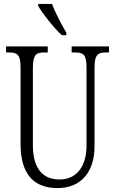

<svg xmlns="http://www.w3.org/2000/svg" viewBox="-20 -951 589 981"><path d="M296 -771H319V-784C296 -822 262 -886 246 -931H175V-921C194 -886 256 -807 296 -771ZM273 10C401 10 463 -80 463 -203V-604C463 -673 480 -683 524 -683H537V-714H346V-683H362C406 -683 422 -673 422 -606V-205C422 -116 382 -34 284 -34C203 -34 148 -84 148 -210V-603C148 -673 165 -683 208 -683H224V-714H11V-683H25C68 -683 85 -673 85 -607V-215C85 -54 160 10 273 10Z"/></svg>

Font: Noto Serif Bengali ExtraCondensed Light
Style: Regular
Weight: 300
Width: 2
Designer: Juan Bruce, Universal Thirst, Indian Type Foundry and the Monotype Design Team.
Foundry: Monotype Imaging Inc.
Version: Version 2.003